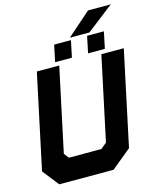

<svg xmlns="http://www.w3.org/2000/svg" viewBox="-140 -1075 960 1171"><g transform="rotate(-15 340.5 -489.5)"><path d="M86 0 5 -103 132 -700H273.5L161 -172L185 -141.5H390L427 -172L539.5 -700H681L554 -103L429 0ZM135.5 -71H409.5L490.5 -135.5L595.5 -629.5L490.5 -135.5L409.5 -71H135.5L82.5 -136.5L187.5 -629.5L82.5 -136.5ZM462.5 -726 484.5 -831H590.5L568.5 -726ZM254.5 -726 276.5 -831H382.5L360.5 -726ZM317 -773H316.5L318.5 -783H319ZM526 -773H525.5L527.5 -783H528ZM380 -847 530 -979H673.5L503.5 -847ZM482 -881H481.5L555 -944H555.5Z"/></g></svg>

Font: Tourney Black
Style: Italic
Weight: 900
Italic angle: -12°
Version: Version 1.015